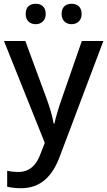

<svg xmlns="http://www.w3.org/2000/svg" viewBox="-20 -756 567 1016"><path d="M116 -682C116 -646 139 -628 169 -628C197 -628 222 -646 222 -682C222 -721 197 -736 169 -736C139 -736 116 -721 116 -682ZM306 -682C306 -646 330 -628 359 -628C387 -628 412 -646 412 -682C412 -721 387 -736 359 -736C330 -736 306 -721 306 -682ZM1 -539 217 0 194 59C174 115 138 154 77 154C54 154 32 151 18 148V232C35 236 59 240 91 240C195 240 257 177 296 73L527 -539H413L307 -234C290 -186 275 -135 268 -102H264C257 -143 244 -186 227 -233L114 -539Z"/></svg>

Font: Noto Sans Medefaidrin Medium
Style: Regular
Weight: 500
Designer: Dalton Maag Ltd
Foundry: Dalton Maag Ltd
Version: Version 1.002